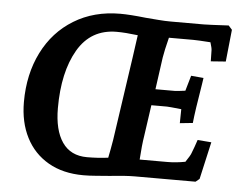

<svg xmlns="http://www.w3.org/2000/svg" viewBox="-52 -783 1077 860"><g transform="rotate(5 486.5 -352.5)"><path d="M59 -289Q59 -414 108 -512Q157 -610 247 -665Q337 -720 455 -720Q498 -720 570 -712Q597 -710 626.5 -707.5Q656 -705 682 -705H831Q851 -705 943 -710L959 -692L944 -548L877 -543L876 -593Q876 -602 868 -628Q810 -632 791 -632H681Q666 -573 661 -541L641 -397H728Q738 -397 775 -402L795 -471L851 -466Q849 -457 847 -439Q826 -313 821 -261L763 -255L764 -318Q708 -324 699 -324H629L609 -184Q602 -141 598 -77H723Q761 -77 803 -85Q824 -116 827 -126Q832 -138 838 -155Q844 -172 849 -187L911 -182L873 -14L856 0H742H583Q541 0 467 8Q440 10 409.5 12.5Q379 15 353 15Q261 15 195 -23Q129 -61 94 -129.5Q59 -198 59 -289ZM362 -67Q411 -67 457 -73Q465 -112 472 -154L527 -531L541 -631Q485 -638 446 -638Q330 -638 271.5 -537.5Q213 -437 213 -275Q213 -176 250.5 -121.5Q288 -67 362 -67Z"/></g></svg>

Font: Andada Pro ExtraBold
Style: Italic
Weight: 800
Italic angle: -6.99998°
Designer: Carolina Giovagnoli
Foundry: Huerta Tipografica
Version: Version 3.005; ttfautohint (v1.8.4)